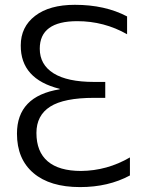

<svg xmlns="http://www.w3.org/2000/svg" viewBox="-20 -760 595 790"><path d="M514.6 -112.3V-38.1Q425.8 9.8 309.6 9.8Q185.5 9.8 117.7 -47.9Q49.8 -105.5 49.8 -210Q49.8 -364.3 225.6 -392.6V-394.5Q64.5 -434.6 65.4 -573.2Q65.4 -649.4 124.5 -694.8Q183.6 -740.2 288.1 -740.2Q412.1 -740.2 502.9 -692.4V-619.1Q408.2 -672.9 297.9 -672.9Q143.6 -672.9 143.6 -559.6Q143.6 -494.1 200.2 -458.5Q256.8 -422.9 367.2 -422.9H413.1V-357.4H367.2Q243.2 -357.4 186.5 -321.3Q129.9 -285.2 129.9 -212.9Q129.9 -135.7 176.3 -96.2Q222.7 -56.6 313.5 -56.6Q420.9 -57.6 514.6 -112.3Z"/></svg>

Font: Gen Shin Gothic Normal
Style: Regular
Weight: 300
Designer: [Source Han Sans]
Ryoko NISHIZUKA  (kana & ideographs); Paul D. Hunt (Latin, Greek & Cyrillic); Wenlong ZHANG  (bopomofo
Version: Version 1.002.20150607